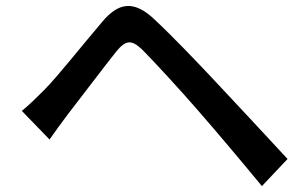

<svg xmlns="http://www.w3.org/2000/svg" viewBox="-20 -667 1040 651"><path d="M54 -291 148 -194C164 -217 187 -249 209 -278C252 -333 330 -437 374 -492C406 -531 425 -534 462 -499C501 -460 592 -361 650 -294C712 -223 799 -120 868 -36L955 -128C878 -211 777 -320 710 -391C650 -455 569 -540 505 -600C433 -669 380 -658 325 -591C259 -514 176 -408 129 -361C101 -333 81 -313 54 -291Z"/></svg>

Font: Noto Sans TC Medium
Style: Regular
Weight: 500
Designer: Ryoko NISHIZUKA 西塚涼子 (kana, bopomofo & ideographs); Paul D. Hunt (Latin, Greek & Cyrillic); Sandoll Communications 산돌커뮤니
Foundry: Adobe
Version: Version 2.004;hotconv 1.0.118;makeotfexe 2.5.65603